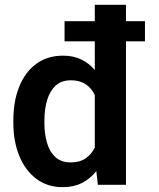

<svg xmlns="http://www.w3.org/2000/svg" viewBox="-20 -770 663 800"><path d="M35.6 -257.8V-268.1Q35.6 -348.6 60.3 -409.4Q85 -470.2 131.3 -504.2Q177.7 -538.1 242.7 -538.1Q285.2 -538.1 317.9 -522.5Q350.6 -506.8 375 -478.5V-597.7H249V-681.6H375V-750H504.9V-681.6H584V-597.7H504.9V0H387.7L381.3 -57.1Q356.4 -25.4 321.8 -7.8Q287.1 9.8 241.7 9.8Q177.2 9.8 131.1 -25.1Q85 -60.1 60.3 -120.6Q35.6 -181.2 35.6 -257.8ZM165 -268.1V-257.8Q165 -212.4 175.8 -175Q186.5 -137.7 210.7 -115.5Q234.9 -93.3 274.4 -93.3Q312 -93.3 336.7 -110.1Q361.3 -127 375 -155.3V-374Q361.3 -402.8 336.7 -419.2Q312 -435.5 275.4 -435.5Q235.8 -435.5 211.7 -413.1Q187.5 -390.6 176.3 -352.8Q165 -314.9 165 -268.1Z"/></svg>

Font: Vazirmatn UI FD SemiBold
Style: Regular
Weight: 600
Designer: Saber Rastikerdar
Foundry: Saber Rastikerdar
Version: Version 33.003